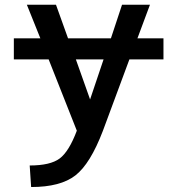

<svg xmlns="http://www.w3.org/2000/svg" viewBox="-20 -542 728 792"><path d="M407.2 -296.9H293L351.6 -131.8ZM37.1 -296.9V-383.8H146.5L90.8 -522.5H210.9L260.7 -383.8H437.5L483.4 -522.5H598.6L546.9 -383.8H654.3V-296.9H513.7L404.3 -2Q352.5 133.8 291 181.6Q229.5 229.5 108.4 229.5L102.5 140.6Q187.5 140.6 226.1 111.8Q264.6 83 296.9 -2.9L180.7 -296.9Z"/></svg>

Font: Gen Shin Gothic Medium
Style: Regular
Weight: 500
Designer: [Source Han Sans]
Ryoko NISHIZUKA  (kana & ideographs); Paul D. Hunt (Latin, Greek & Cyrillic); Wenlong ZHANG  (bopomofo
Version: Version 1.002.20150607